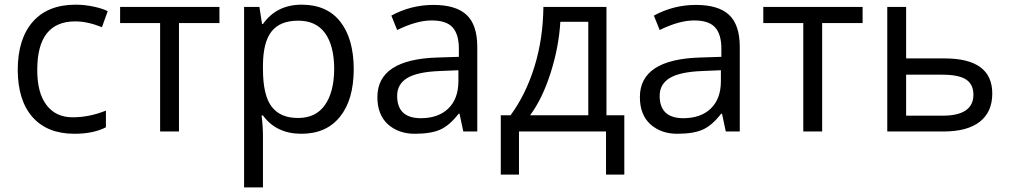

<svg xmlns="http://www.w3.org/2000/svg" viewBox="-20 -565 4338 825"><path d="M140.1 -265.1Q139.6 -166.5 179.7 -113.8Q219.7 -61 292 -61Q364.3 -61 435.1 -89.8V-18.1Q381.3 9.8 299.8 9.8Q183.6 9.8 120.1 -61.5Q56.6 -132.8 56.2 -265.6Q56.6 -398.4 121.1 -471.7Q185.5 -544.9 305.2 -544.9Q343.8 -544.9 382.3 -536.6Q420.9 -528.3 442.9 -517.1L418 -448.2Q356 -473.1 303.2 -473.1Q140.1 -473.1 140.1 -265.1Z M922.9 -465.8H749V0H668V-465.8H496.1V-535.2H922.9Z M1260.7 -476.1Q1184.1 -476.1 1147.5 -430.7Q1110.8 -385.3 1109.9 -286.1V-268.1Q1109.9 -155.3 1147.5 -106.4Q1185.1 -57.6 1261.2 -58.1Q1337.4 -58.1 1376.5 -114.3Q1415.5 -169.9 1416 -269.5Q1415.5 -369.1 1376.5 -422.9Q1337.4 -476.6 1260.7 -476.1ZM1500 -267.6Q1499.5 -135.7 1440.9 -63.5Q1382.3 9.8 1274.9 9.8Q1167.5 9.8 1109.9 -68.8H1104Q1109.9 -22 1109.9 20V240.2H1028.8V-535.2H1094.7L1106 -461.9H1109.9Q1168.5 -544.9 1276.4 -544.9Q1384.3 -544.9 1441.9 -472.2Q1499.5 -399.4 1500 -267.6Z M1787.6 -57.1Q1863.3 -57.1 1906.2 -98.6Q1949.2 -140.1 1949.7 -214.8V-263.2L1868.7 -259.8Q1772.5 -255.9 1729.5 -229.5Q1686.5 -203.1 1686.5 -153.3Q1686.5 -57.6 1787.6 -57.1ZM2030.8 -365.2V0H1970.7L1954.6 -76.2H1950.7Q1911.1 -25.4 1871.1 -7.8Q1831.1 9.8 1761.7 9.8Q1692.4 9.8 1646.5 -31.2Q1601.6 -72.3 1601.6 -147.9Q1601.6 -310.1 1860.8 -317.9L1951.7 -320.8V-354Q1952.1 -417 1924.8 -447.3Q1897.5 -477.5 1834 -477.1Q1770.5 -477.1 1686.5 -436L1661.6 -498Q1746.1 -543.9 1842.3 -543.9Q1938.5 -543.9 1984.4 -501.5Q2030.3 -459 2030.8 -365.2Z M2507.8 -69.8V-471.2H2387.7Q2381.3 -362.8 2345.9 -251.7Q2310.5 -140.6 2257.8 -69.8ZM2662.6 185.1H2584V0H2210V185.1H2131.8V-69.8H2173.8Q2239.3 -158.7 2276.4 -278.3Q2313.5 -397.9 2314.9 -535.2H2585.9V-69.8H2662.6Z M2915.5 -57.1Q2991.2 -57.1 3034.2 -98.6Q3077.1 -140.1 3077.6 -214.8V-263.2L2996.6 -259.8Q2900.4 -255.9 2857.4 -229.5Q2814.5 -203.1 2814.5 -153.3Q2814.5 -57.6 2915.5 -57.1ZM3158.7 -365.2V0H3098.6L3082.5 -76.2H3078.6Q3039.1 -25.4 2999 -7.8Q2959 9.8 2889.6 9.8Q2820.3 9.8 2774.4 -31.2Q2729.5 -72.3 2729.5 -147.9Q2729.5 -310.1 2988.8 -317.9L3079.6 -320.8V-354Q3080.1 -417 3052.7 -447.3Q3025.4 -477.5 2961.9 -477.1Q2898.4 -477.1 2814.5 -436L2789.6 -498Q2874 -543.9 2970.2 -543.9Q3066.4 -543.9 3112.3 -501.5Q3158.2 -459 3158.7 -365.2Z M3686.5 -465.8H3512.7V0H3431.6V-465.8H3259.8V-535.2H3686.5Z M4029.8 -67.9Q4162.6 -67.9 4162.6 -158.2Q4162.6 -202.6 4131.1 -223.4Q4099.6 -244.1 4027.3 -244.1H3873.5V-67.9ZM3873.5 -314H4038.6Q4243.7 -314 4243.7 -163.1Q4243.7 -84 4190.2 -42Q4136.7 0 4033.7 0H3792.5V-535.2H3873.5Z"/></svg>

Font: OpenSans-Regular
Style: Regular
Weight: 400
Foundry: Ascender Corporation
Version: Version 1.10